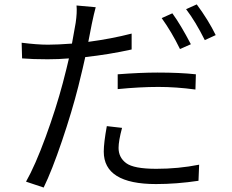

<svg xmlns="http://www.w3.org/2000/svg" viewBox="-20 -799 1040 861"><path d="M835.9 -600.6 787.1 -579.1Q750 -655.3 705.1 -717.8L752.9 -739.3Q790 -688.5 835.9 -600.6ZM507.8 -399.4V-465.8Q609.4 -473.6 686.5 -473.6Q788.1 -473.6 858.4 -465.8L856.4 -397.5Q769.5 -409.2 690.4 -409.2Q607.4 -409.2 507.8 -399.4ZM570.3 -648.4V-577.1Q468.8 -554.7 362.3 -543Q354.5 -505.9 331.1 -411.1Q302.7 -298.8 257.8 -166.5Q212.9 -34.2 175.8 42L96.7 15.6Q137.7 -56.6 184.6 -184.6Q231.4 -312.5 261.7 -426.8Q280.3 -498 289.1 -537.1Q243.2 -533.2 193.4 -533.2Q127 -533.2 79.1 -537.1L77.1 -607.4Q146.5 -598.6 195.3 -598.6Q237.3 -598.6 302.7 -603.5Q319.3 -695.3 319.3 -696.3Q326.2 -743.2 323.2 -774.4L409.2 -766.6Q401.4 -738.3 391.6 -691.4L376 -611.3Q479.5 -625 570.3 -648.4ZM459 -233.4 527.3 -225.6Q511.7 -167 511.7 -135.7Q511.7 -92.8 545.9 -67.4Q580.1 -42 680.7 -42Q780.3 -42 873 -60.5L870.1 11.7Q771.5 26.4 679.7 26.4Q445.3 26.4 445.3 -119.1Q445.3 -158.2 459 -233.4ZM814.5 -757.8 862.3 -779.3Q915 -708 947.3 -641.6L898.4 -619.1Q856.4 -703.1 814.5 -757.8Z"/></svg>

Font: Gen Shin Gothic Monospace Normal
Style: Regular
Weight: 350
Designer: [Source Han Sans]
Ryoko NISHIZUKA  (kana & ideographs); Paul D. Hunt (Latin, Greek & Cyrillic); Wenlong ZHANG  (bopomofo
Version: Version 1.002.20150607